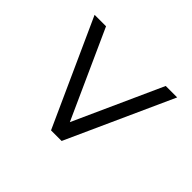

<svg xmlns="http://www.w3.org/2000/svg" viewBox="-133 -761 960 960"><g transform="rotate(-45 347.0 -281.0)"><path d="M629 11 66.5 -243.5V-318.5L629 -573V-492L162 -281L629 -70Z"/></g></svg>

Font: Junction Medium
Style: Regular
Weight: 500
Designer: Caroline Hadilaksono
Foundry: Caroline Hadilaksono, Tyler Finck, The League of Moveable Type
Version: Version 2.000; ttfautohint (v1.8.3)